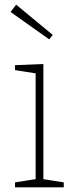

<svg xmlns="http://www.w3.org/2000/svg" viewBox="-20 -799 322 819"><path d="M165 -28 157 -36 252 -21V0H44V-21L139 -36L132 -28V-493L139 -485L44 -500V-521L165 -526ZM49 -779 205 -650 190 -631 25 -748Z"/></svg>

Font: Bitter Thin ExtraLight
Style: Regular
Weight: 250
Version: Version 2.002